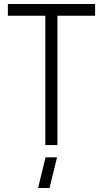

<svg xmlns="http://www.w3.org/2000/svg" viewBox="-20 -720 511 953"><path d="M169 213 206 61H263L226 213ZM205 0V-642H19V-700H452V-642H265V0Z"/></svg>

Font: Stick No Bills Light
Style: Regular
Weight: 300
Version: Version 2.000